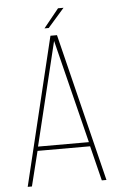

<svg xmlns="http://www.w3.org/2000/svg" viewBox="-57 -867 561 906"><g transform="rotate(-5 223.5 -413.5)"><path d="M253 -827H279L201 -738H181ZM347 -165H98L57 0H37L206 -701H237L410 0H388ZM221 -675 102 -185H343Z"/></g></svg>

Font: Bebas Neue Light
Style: Regular
Weight: 300
Designer: Ryoichi Tsunekawa
Foundry: Ryoichi Tsunekawa
Version: Version 1.003;PS 001.003;hotconv 1.0.70;makeotf.lib2.5.58329